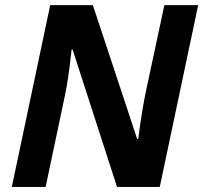

<svg xmlns="http://www.w3.org/2000/svg" viewBox="-20 -734 798 754"><path d="M177.2 -713.9H344.7L518.6 -188.5H522.9Q535.6 -291.5 553.2 -376L625.5 -713.9H758.3L607.4 0H439.5L265.1 -539.6H261.2Q248 -417.5 234.4 -356.4L159.2 0H26.4Z"/></svg>

Font: Viking Open Sans
Style: Bold Italic
Weight: 700
Italic angle: -12°
Foundry: Ascender Corporation
Version: Version 2.000